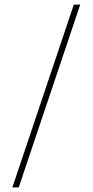

<svg xmlns="http://www.w3.org/2000/svg" viewBox="-20 -750 406 840"><path d="M62 70H34L303 -730H331Z"/></svg>

Font: Work Sans ExtraLight
Style: Regular
Weight: 280
Designer: Wei Huang
Foundry: Wei Huang
Version: Version 1.500